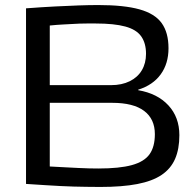

<svg xmlns="http://www.w3.org/2000/svg" viewBox="-20 -730 768 760"><path d="M83 -2V-697Q149 -702 199.5 -704.5Q250 -707 291 -708.5Q332 -710 369 -710Q471 -710 532 -693Q593 -676 620 -638.5Q647 -601 647 -539Q647 -478 616 -435.5Q585 -393 527 -375V-373Q603 -360 646.5 -313Q690 -266 690 -195Q690 -140 673 -101Q656 -62 619.5 -37.5Q583 -13 523.5 -1.5Q464 10 377 10Q347 10 321.5 9.5Q296 9 272 8.5Q248 8 221 6.5Q194 5 160.5 3Q127 1 83 -2ZM177 -393H420Q462 -393 493.5 -408.5Q525 -424 541.5 -452Q558 -480 558 -517Q558 -559 539 -586Q520 -613 476 -625Q432 -637 359 -637Q339 -637 323.5 -637Q308 -637 294.5 -636.5Q281 -636 265.5 -635Q250 -634 228.5 -633Q207 -632 177 -629ZM177 -71Q215 -69 243 -67.5Q271 -66 292.5 -65Q314 -64 332 -63.5Q350 -63 369 -63Q453 -63 502 -76.5Q551 -90 572 -119.5Q593 -149 593 -199Q593 -259 550.5 -291Q508 -323 424 -323H177Z"/></svg>

Font: Georama SemiExpanded
Style: Regular
Weight: 400
Width: 6
Designer: Jean-Baptiste Levee
Foundry: Production Type
Version: Version 1.001